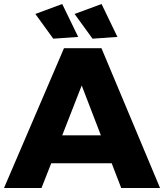

<svg xmlns="http://www.w3.org/2000/svg" viewBox="-25 -943 823 963"><path d="M0 0ZM583 0 535.2 -124H231.9L183.1 0H-4.9L295.9 -701.2H483.9L777.8 0ZM287.1 -264.2H481L384.8 -514.2ZM287.1 -922.9 367.2 -757.8 242.2 -749 152.3 -873ZM484.4 -922.9 564 -757.8 439 -749 349.1 -873Z"/></svg>

Font: Argentum Sans
Style: Bold
Weight: 700
Designer: Julieta Ulanovsky (Modified by Cristiano Sobral)
Foundry: Julieta Ulanovsky
Version: Version 1.000; ttfautohint (v1.5.65-e2d9)